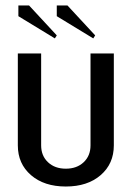

<svg xmlns="http://www.w3.org/2000/svg" viewBox="-20 -675 480 700"><path d="M320 -535 187 -616V-655H226L327 -546ZM180 -535 47 -616V-655H86L187 -546ZM310 -145V-480H395V-145Q395 -78 347 -36.5Q299 5 220 5Q141 5 93 -36.5Q45 -78 45 -145V-480H130V-145Q130 -107 155 -83.5Q180 -60 220 -60Q260 -60 285 -83.5Q310 -107 310 -145Z"/></svg>

Font: Glametrix
Style: Bold
Weight: 700
Designer: gluk
Foundry: gluk
Version: Version 0.40